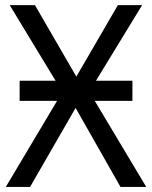

<svg xmlns="http://www.w3.org/2000/svg" viewBox="-20 -734 597 754"><path d="M57.1 -337.9H204.1L2.9 0H98.1L276.9 -310.1L453.1 0H554.2L352.1 -337.9H500V-417H356.9L538.1 -713.9H442.9L279.8 -433.1L117.2 -713.9H18.1L198.2 -417H57.1Z"/></svg>

Font: Avrile Sans
Style: Regular
Weight: 400
Designer: Monotype Design Team, Google (font), Stefan Peev (BGR Cyrillic), Cristiano Sobral (main changes)
Foundry: The Avrile Sans Project Authors
Version: Version 3.110